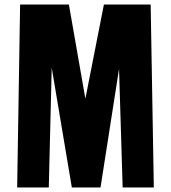

<svg xmlns="http://www.w3.org/2000/svg" viewBox="-20 -830 757 850"><path d="M56 0 69 -810H285L358 -393L440 -810H647L661 0H523L507 -525L425 0H298L209 -530L196 0Z"/></svg>

Font: Oswald Heavy
Style: Regular
Weight: 400
Designer: Vernon Adams
Foundry: Vernon Adams
Version: Version 4.101